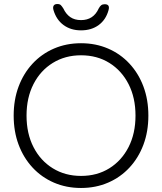

<svg xmlns="http://www.w3.org/2000/svg" viewBox="-20 -925 806 955"><path d="M718 -350Q718 -271 693.5 -205.5Q669 -140 624 -91.5Q579 -43 517.5 -16.5Q456 10 383 10Q310 10 248.5 -16.5Q187 -43 142 -91.5Q97 -140 72.5 -205.5Q48 -271 48 -350Q48 -429 72.5 -494.5Q97 -560 142 -608.5Q187 -657 248.5 -683.5Q310 -710 383 -710Q456 -710 517.5 -683.5Q579 -657 624 -608.5Q669 -560 693.5 -494.5Q718 -429 718 -350ZM654 -350Q654 -439 619.5 -506.5Q585 -574 524 -612Q463 -650 383 -650Q304 -650 242.5 -612Q181 -574 146.5 -506.5Q112 -439 112 -350Q112 -261 146.5 -193.5Q181 -126 242.5 -88Q304 -50 383 -50Q463 -50 524 -88Q585 -126 619.5 -193.5Q654 -261 654 -350ZM383 -774Q332 -774 296 -800.5Q260 -827 246 -875Q242 -889 247 -897Q252 -905 265 -905Q277 -905 282.5 -899.5Q288 -894 295 -883Q308 -855 329.5 -840Q351 -825 383 -825Q445 -825 471 -883Q477 -894 483.5 -899Q490 -904 501 -904Q514 -904 519 -897Q524 -890 520 -875Q507 -827 471 -800.5Q435 -774 383 -774Z"/></svg>

Font: Quicksand Light
Style: Regular
Weight: 400
Version: Version 3.004